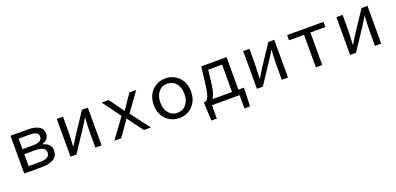

<svg xmlns="http://www.w3.org/2000/svg" viewBox="5 -1324 4791 2323"><g transform="rotate(-20 2400.0 -163.0)"><path d="M104 0V-486H329Q413 -486 465.5 -457.5Q518 -429 518 -363Q518 -323 495 -297Q472 -271 433 -259V-256Q476 -246 507.5 -219Q539 -192 539 -139Q539 -67 482.5 -33.5Q426 0 337 0ZM185 -284H315Q381 -284 409.5 -302.5Q438 -321 438 -355Q438 -389 410.5 -404.5Q383 -420 321 -420H185ZM185 -66H328Q394 -66 425.5 -85Q457 -104 457 -144Q457 -220 323 -220H185Z M700 0V-486H780V-284Q780 -245 777 -198.5Q774 -152 772 -105H776Q790 -128 808.5 -157.5Q827 -187 840 -209L1024 -486H1100V0H1020V-202Q1020 -241 1023 -288Q1026 -335 1028 -382H1024Q1011 -360 992.5 -330Q974 -300 960 -278L776 0Z M1264 0 1449 -252 1278 -486H1369L1446 -379Q1459 -360 1473.5 -338.5Q1488 -317 1503 -297H1507Q1521 -317 1535 -339Q1549 -361 1562 -381L1635 -486H1722L1549 -245L1735 0H1645L1560 -112Q1545 -133 1528.5 -156Q1512 -179 1496 -200H1492Q1477 -178 1462 -156.5Q1447 -135 1432 -112L1352 0Z M2100 12Q2036 12 1981.5 -18Q1927 -48 1893.5 -105Q1860 -162 1860 -242Q1860 -324 1893.5 -381Q1927 -438 1981.5 -468Q2036 -498 2100 -498Q2164 -498 2218.5 -468Q2273 -438 2306.5 -381Q2340 -324 2340 -242Q2340 -162 2306.5 -105Q2273 -48 2218.5 -18Q2164 12 2100 12ZM2100 -56Q2170 -56 2212.5 -107.5Q2255 -159 2255 -242Q2255 -326 2212.5 -378Q2170 -430 2100 -430Q2030 -430 1987.5 -378Q1945 -326 1945 -242Q1945 -159 1987.5 -107.5Q2030 -56 2100 -56Z M2606 -255Q2598 -183 2584.5 -138Q2571 -93 2553 -67H2804V-419H2625ZM2451 172 2442 -15V-67H2466Q2480 -75 2491.5 -92.5Q2503 -110 2514 -151.5Q2525 -193 2534 -271L2560 -486H2886V-67H2957V-15L2948 172H2877V0H2521V172Z M3100 0V-486H3180V-284Q3180 -245 3177 -198.5Q3174 -152 3172 -105H3176Q3190 -128 3208.5 -157.5Q3227 -187 3240 -209L3424 -486H3500V0H3420V-202Q3420 -241 3423 -288Q3426 -335 3428 -382H3424Q3411 -360 3392.5 -330Q3374 -300 3360 -278L3176 0Z M3859 0V-419H3666V-486H4134V-419H3941V0Z M4300 0V-486H4380V-284Q4380 -245 4377 -198.5Q4374 -152 4372 -105H4376Q4390 -128 4408.5 -157.5Q4427 -187 4440 -209L4624 -486H4700V0H4620V-202Q4620 -241 4623 -288Q4626 -335 4628 -382H4624Q4611 -360 4592.5 -330Q4574 -300 4560 -278L4376 0Z"/></g></svg>

Font: SauceCodePro NFM
Style: Regular
Weight: 400
Monospace: yes
Designer: Paul D. Hunt, Teo Tuominen
Foundry: Adobe
Version: Version 2.042;hotconv 1.1.0;makeotfexe 2.6.0;Nerd Fonts 3.3.